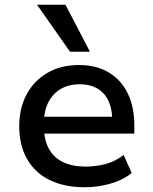

<svg xmlns="http://www.w3.org/2000/svg" viewBox="-20 -780 645 809"><path d="M338 9Q251 9 189 -21.5Q127 -52 94 -110Q61 -168 61 -248Q61 -323 91.5 -381Q122 -439 179 -472.5Q236 -506 313 -506Q386 -506 438 -475Q490 -444 518 -387Q546 -330 546 -251V-217H146V-288H471L453 -270Q453 -346 417 -385.5Q381 -425 315 -425Q270 -425 236.5 -405.5Q203 -386 184 -349.5Q165 -313 165 -261V-250Q165 -192 185.5 -154Q206 -116 245.5 -97Q285 -78 341 -78Q382 -78 423.5 -88.5Q465 -99 501 -127L535 -51Q496 -20 443 -5.5Q390 9 338 9ZM275 -562 136 -760H256L359 -562Z"/></svg>

Font: Nunito Sans 8pt SemiBold
Style: Regular
Weight: 600
Version: Version 3.101;gftools[0.9.27]